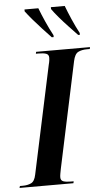

<svg xmlns="http://www.w3.org/2000/svg" viewBox="-97 -983 563 1022"><g transform="rotate(-5 184.5 -472.0)"><path d="M-35 0 -32 -10H-17Q9 -10 28 -19Q47 -28 54 -63L177 -639Q181 -654 182 -663Q183 -672 183 -677Q183 -694 168.5 -699Q154 -704 129 -704H114L116 -714H404L402 -704H387Q359 -704 340 -694.5Q321 -685 313 -647L193 -83Q190 -68 188 -56.5Q186 -45 186 -37Q186 -20 200.5 -15Q215 -10 240 -10H255L253 0ZM206 -784Q185 -806 159.5 -833.5Q134 -861 111 -888Q88 -915 74 -934V-944H148Q160 -912 178.5 -870.5Q197 -829 216 -794V-784ZM347 -784Q326 -806 300 -833.5Q274 -861 251 -888Q228 -915 215 -934V-944H289Q301 -912 319 -870.5Q337 -829 356 -794V-784Z"/></g></svg>

Font: Noto Serif Display ExtraCondensed
Style: Bold Italic
Weight: 700
Width: 2
Italic angle: -12°
Designer: Monotype Design Team
Foundry: Monotype Imaging Inc.
Version: Version 2.009